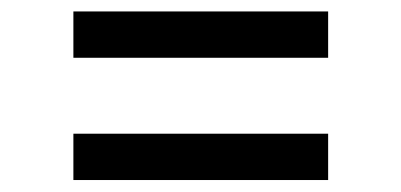

<svg xmlns="http://www.w3.org/2000/svg" viewBox="-20 -450 694 332"><path d="M106.9 -350.1V-430.2H547.4V-350.1ZM106.9 -138.7V-218.8H547.4V-138.7Z"/></svg>

Font: Inter 18pt
Style: Regular
Weight: 400
Designer: Rasmus Andersson
Foundry: rsms
Version: Version 4.001;git-66647c0bb